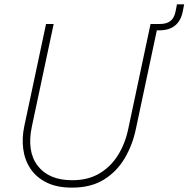

<svg xmlns="http://www.w3.org/2000/svg" viewBox="-20 -850 864 880"><path d="M310 10Q241 10 193.5 -13.5Q146 -37 119.5 -77Q93 -117 86.5 -167Q80 -217 91 -270L191 -740H226L126 -270Q102 -156 153 -90Q204 -24 311 -24Q383 -24 435 -54.5Q487 -85 520.5 -138.5Q554 -192 568 -260L670 -740H705L603 -260Q588 -187 552 -125.5Q516 -64 456.5 -27Q397 10 310 10ZM791 -830H824L818 -799Q810 -756 783 -733.5Q756 -711 711 -711H664L670 -740H712Q744 -740 761.5 -754Q779 -768 785 -799Z"/></svg>

Font: Be Vietnam Pro Variable Thin
Style: Italic
Weight: 100
Italic angle: -12°
Designer: Lam Bao, Tony Le, Vietanh Nguyen
Foundry: Yellow Type Foundry
Version: Version 1.002